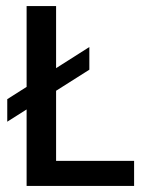

<svg xmlns="http://www.w3.org/2000/svg" viewBox="-20 -615 466 635"><path d="M68 0V-595H165.5V-83H423.5V0ZM4 -212.5V-287L275.5 -459.5V-384.5Z"/></svg>

Font: Encode Sans SC Condensed Medium
Style: Regular
Weight: 500
Width: 3
Designer: Multiple Designers
Foundry: Impallari Type
Version: Version 3.002